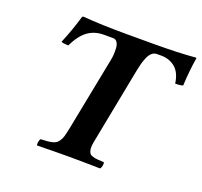

<svg xmlns="http://www.w3.org/2000/svg" viewBox="-116 -784 965 918"><g transform="rotate(20 367.0 -325.5)"><path d="M161.1 2Q157.7 -2.4 159.7 -15.1Q161.6 -27.8 167 -32.2Q189 -33.2 201.2 -34.2Q213.4 -35.2 226.3 -38.6Q239.3 -42 245.6 -47.4Q252 -52.7 258.8 -63.2Q265.6 -73.7 269.5 -87.6Q273.4 -101.6 277.8 -123L353 -505.9Q355.5 -517.6 356.4 -532.2Q357.4 -546.9 356.4 -564.5Q355.5 -582 347.9 -593.5Q340.3 -605 327.1 -605H279.8Q233.9 -605 199.7 -580.8Q165.5 -556.6 137.2 -499Q112.3 -499 101.1 -503.9Q130.9 -575.2 152.8 -649.9L158.2 -652.8Q254.4 -645 379.9 -645H515.1Q643.6 -645 731.9 -652.8L733.9 -649.9Q722.7 -585 719.2 -506.8Q708 -502 680.2 -502Q672.4 -556.6 642.8 -580.8Q613.3 -605 571.8 -605H549.8Q535.6 -605 524.4 -595.2Q513.2 -585.4 505.9 -567.9Q498.5 -550.3 494.6 -536.1Q490.7 -522 486.8 -502.9L413.1 -123Q408.7 -101.6 407.2 -87.6Q405.8 -73.7 408.4 -63.2Q411.1 -52.7 415.5 -47.4Q419.9 -42 431.4 -38.6Q442.9 -35.2 454.3 -34.2Q465.8 -33.2 487.8 -32.2Q491.2 -27.8 488.8 -15.1Q486.3 -2.4 481 2Q385.3 0 319.8 0Q254.9 0 161.1 2Z"/></g></svg>

Font: Common Serif
Style: Bold Italic
Weight: 700
Italic angle: -12°
Designer: Philipp H. Poll, Khaled Hosny
Foundry: Stefan Peev, Context Ltd.
Version: Version 1.026